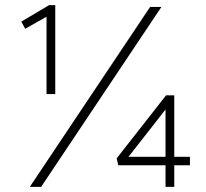

<svg xmlns="http://www.w3.org/2000/svg" viewBox="-20 -727 801 747"><path d="M161 -361V-662L78 -615L63 -643L171 -707H195V-361ZM96 0 564 -700H608L140 0ZM658 0H624V-84H440L434 -111L626 -356H658V-117H719V-84H658ZM480 -117H624V-301Z"/></svg>

Font: Readex Pro Light
Style: Regular
Weight: 300
Designer: Bonnie Shaver-Troup, Thomas Jockin
Foundry: Lexend
Version: Version 1.200; ttfautohint (v1.8.3)